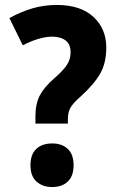

<svg xmlns="http://www.w3.org/2000/svg" viewBox="-20 -744 478 775"><path d="M123 -245V-274Q123 -325 140.5 -358.5Q158 -392 198 -427Q231 -455 248 -479Q265 -503 265 -533Q265 -565 245 -580.5Q225 -596 190 -596Q163 -596 131.5 -586Q100 -576 72 -561L18 -671Q63 -696 110 -710Q157 -724 209 -724Q305 -724 357 -676Q409 -628 409 -552Q409 -490 384.5 -447Q360 -404 306 -355Q274 -327 264 -308.5Q254 -290 254 -264V-245ZM103 -77Q103 -121 126.5 -143Q150 -165 191 -165Q230 -165 253.5 -143Q277 -121 277 -77Q277 -33 253.5 -11Q230 11 191 11Q152 11 127.5 -11Q103 -33 103 -77Z"/></svg>

Font: Noto Sans Sinhala Condensed ExtraBold
Style: Regular
Weight: 800
Width: 3
Designer: Jelle Bosma - Monotype Design Team
Foundry: Monotype Imaging Inc.
Version: Version 2.006; ttfautohint (v1.8.4.7-5d5b)